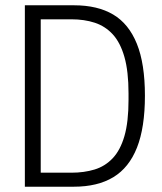

<svg xmlns="http://www.w3.org/2000/svg" viewBox="-20 -706 612 726"><path d="M74 0V-686H260Q349 -686 408 -651Q467 -616 497.5 -540.5Q528 -465 528 -344Q528 -224 498 -148Q468 -72 408.5 -36Q349 0 259 0ZM134 -53H250Q298 -53 337.5 -65Q377 -77 406 -107.5Q435 -138 450.5 -191.5Q466 -245 466 -328V-353Q466 -436 450.5 -490.5Q435 -545 406.5 -576Q378 -607 338.5 -620Q299 -633 250 -633H134Z"/></svg>

Font: Archivo Condensed ExtraLight
Style: Regular
Weight: 250
Width: 3
Designer: Hector Gatti
Foundry: Omnibus-Type
Version: Version 2.001